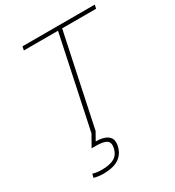

<svg xmlns="http://www.w3.org/2000/svg" viewBox="-208 -764 1024 1125"><g transform="rotate(-30 304.5 -202.0)"><path d="M156 240Q140 240 123 237.5Q106 235 95 232L101 207Q127 215 163 215Q216 215 246 198Q276 181 285 141Q293 105 273 90.5Q253 76 200 76H172L215 0L346 -619H115L120 -644H609L604 -619H374L243 0L213 53Q266 53 293.5 74Q321 95 312 139Q302 188 265 214Q228 240 156 240Z"/></g></svg>

Font: Kanit Thin
Style: Italic
Weight: 250
Italic angle: -12°
Designer: Katatrad Team
Foundry: CadsonDemak
Version: Version 2.000; ttfautohint (v1.8.3)